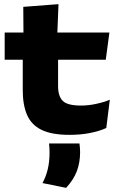

<svg xmlns="http://www.w3.org/2000/svg" viewBox="-20 -635 572 924"><path d="M315 14Q228.5 14 179.5 -10.2Q130.5 -34.5 110 -82.5Q89.5 -130.5 89.5 -201V-397.5H259.5V-220.5Q259.5 -172 282 -149.5Q304.5 -127 370 -127Q405.5 -127 442.5 -135Q479.5 -143 508.5 -155L491.5 -19Q457.5 -3.5 412.5 5.2Q367.5 14 315 14ZM2.5 -347.5V-478.5H506.5L489 -347.5ZM93 -465 92 -602 261.5 -615 255.5 -465ZM362.5 55.5Q363.5 63.5 364.5 75.2Q365.5 87 365.5 97Q365.5 147 349.8 188.8Q334 230.5 298 269L184.5 246Q202 213.5 210.2 177.8Q218.5 142 218.5 98.5Q218.5 87 217.8 76.8Q217 66.5 216 55.5Z"/></svg>

Font: Anek Latin Expanded
Style: Bold
Weight: 700
Width: 7
Designer: Yesha Goshar
Foundry: Ek Type
Version: Version 1.003